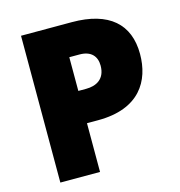

<svg xmlns="http://www.w3.org/2000/svg" viewBox="-106 -808 844 902"><g transform="rotate(-15 316.0 -357.0)"><path d="M324 -714H77V0H270V-237H324C527 -237 595 -357 595 -487C595 -632 505 -714 324 -714ZM320 -558C376 -558 402 -527 402 -482C402 -417 358 -394 308 -394H270V-558Z"/></g></svg>

Font: Noto Sans Gurmukhi Black
Style: Regular
Weight: 900
Designer: Jelle Bosma - Monotype Design Team
Foundry: Monotype Imaging Inc.
Version: Version 2.004